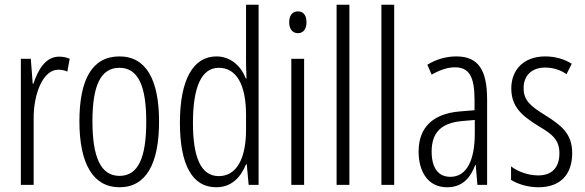

<svg xmlns="http://www.w3.org/2000/svg" viewBox="-20 -780 2467 810"><path d="M229 -541C172 -541 140 -485 121 -427H118L110 -532H68V0H122V-279C121 -383 161 -486 226 -486C240 -486 254 -483 264 -478L274 -532C259 -539 243 -541 229 -541Z M651 -267C651 -443 597 -542 484 -542C369 -542 315 -445 315 -268C315 -91 372 10 484 10C597 10 651 -90 651 -267ZM370 -268C370 -416 403 -494 484 -494C565 -494 597 -413 597 -267C597 -112 562 -38 484 -38C405 -38 370 -117 370 -268Z M892 10C959 10 997 -35 1018 -87H1021L1029 0H1071V-760H1018V-520C1018 -498 1019 -476 1020 -449H1017C998 -499 955 -542 893 -542C795 -542 739 -444 739 -262C739 -85 791 10 892 10ZM903 -37C827 -37 794 -117 794 -262C794 -413 830 -494 903 -494C978 -494 1018 -422 1018 -295V-233C1018 -109 977 -37 903 -37Z M1237 -732C1212 -732 1200 -713 1200 -686C1200 -659 1213 -640 1237 -640C1260 -640 1273 -658 1273 -686C1273 -713 1262 -732 1237 -732ZM1263 -532H1209V0H1263Z M1454 0V-760H1400V0Z M1643 0V-760H1589V0Z M1905 -542C1863 -542 1820 -530 1783 -507L1801 -465C1839 -487 1872 -496 1899 -496C1958 -496 1982 -459 1982 -358V-315L1921 -310C1809 -301 1746 -245 1746 -140C1746 -61 1782 10 1866 10C1932 10 1965 -31 1985 -84H1987L1994 0H2035V-360C2035 -485 1998 -542 1905 -542ZM1927 -269 1983 -274V-216C1983 -106 1950 -34 1880 -34C1830 -34 1801 -70 1801 -141C1801 -220 1841 -261 1927 -269Z M2394 -134C2394 -218 2346 -252 2280 -294C2217 -333 2189 -357 2189 -408C2189 -463 2225 -495 2280 -495C2313 -495 2345 -485 2370 -467L2392 -511C2360 -531 2322 -542 2280 -542C2189 -542 2137 -485 2137 -407C2137 -327 2185 -290 2252 -248C2312 -213 2340 -189 2340 -133C2340 -74 2309 -40 2251 -40C2208 -40 2165 -56 2136 -78V-21C2162 -5 2203 10 2252 10C2344 10 2394 -44 2394 -134Z"/></svg>

Font: Noto Sans Gujarati UI ExtraCondensed Light
Style: Regular
Weight: 300
Width: 2
Designer: Jelle Bosma - Monotype Design Team, Universal Thirst
Foundry: Monotype Imaging Inc.
Version: Version 2.106